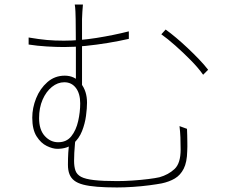

<svg xmlns="http://www.w3.org/2000/svg" viewBox="-20 -797 1040 845"><path d="M345 -777Q344 -767 342.5 -745Q341 -723 341 -713Q341 -694 341 -653.5Q341 -613 341 -565Q341 -517 341 -473Q341 -429 341 -403L314 -436Q314 -452 314 -489.5Q314 -527 314 -571.5Q314 -616 313.5 -655Q313 -694 313 -713Q313 -725 312 -746Q311 -767 309 -777ZM709 -667Q730 -652 755 -631Q780 -610 806 -585.5Q832 -561 855.5 -536.5Q879 -512 896 -490L874 -468Q853 -498 819.5 -532Q786 -566 751.5 -596.5Q717 -627 690 -646ZM106 -632Q153 -624 187 -621Q221 -618 261 -618Q329 -618 404.5 -630Q480 -642 547 -659V-626Q503 -616 454.5 -608Q406 -600 357 -595Q308 -590 262 -590Q228 -590 186 -592.5Q144 -595 106 -601ZM313 -195Q312 -185 310 -165.5Q308 -146 307 -125Q306 -104 306 -89Q306 -64 312 -46.5Q318 -29 336.5 -19Q355 -9 393.5 -4.5Q432 0 496 0Q527 0 564 -2.5Q601 -5 633 -9Q665 -13 682 -17Q721 -28 748 -53Q775 -78 775 -139Q775 -169 774 -193Q773 -217 770 -242L803 -230Q804 -216 804 -201Q804 -186 804.5 -169.5Q805 -153 804 -132Q803 -83 788.5 -54.5Q774 -26 749.5 -11.5Q725 3 692 10Q671 14 637 18.5Q603 23 565 25.5Q527 28 495 28Q445 28 408 25Q371 22 346 15.5Q321 9 306.5 -2.5Q292 -14 285.5 -31Q279 -48 279 -72Q279 -100 280.5 -125.5Q282 -151 285 -179ZM363 -345Q363 -321 358.5 -287Q354 -253 341 -220Q328 -187 302 -164.5Q276 -142 232 -142Q212 -142 186 -154.5Q160 -167 141 -197Q122 -227 122 -279Q122 -322 139 -364.5Q156 -407 188.5 -435.5Q221 -464 265 -464Q309 -464 336 -430Q363 -396 363 -345ZM236 -171Q273 -171 294 -197.5Q315 -224 324 -264Q333 -304 333 -342Q333 -385 314 -410Q295 -435 263 -435Q234 -435 208.5 -414.5Q183 -394 167.5 -358.5Q152 -323 152 -277Q152 -226 177 -198.5Q202 -171 236 -171Z"/></svg>

Font: Noto Sans KR Thin
Style: Regular
Weight: 100
Designer: Ryoko NISHIZUKA 西塚涼子 (kana, bopomofo & ideographs); Paul D. Hunt (Latin, Greek & Cyrillic); Sandoll Communications 산돌커뮤니
Foundry: Adobe
Version: Version 2.004-H2;hotconv 1.0.118;makeotfexe 2.5.65603